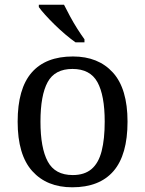

<svg xmlns="http://www.w3.org/2000/svg" viewBox="-20 -786 617 816"><path d="M287 10Q179 10 117 -59Q55 -128 55 -269Q55 -409 114.5 -477.5Q174 -546 290 -546Q398 -546 460 -477.5Q522 -409 522 -269Q522 -128 462.5 -59Q403 10 287 10ZM289 -42Q339 -42 369 -67.5Q399 -93 412 -144Q425 -195 425 -269Q425 -381 394 -437Q363 -493 288 -493Q213 -493 182.5 -437Q152 -381 152 -269Q152 -157 183 -99.5Q214 -42 289 -42ZM301 -606Q281 -620 258 -639.5Q235 -659 212.5 -681Q190 -703 172 -723Q154 -743 145 -756V-766H252Q263 -744 277.5 -717Q292 -690 308.5 -664Q325 -638 339 -619V-606Z"/></svg>

Font: Noto Serif Sinhala
Style: Regular
Weight: 400
Designer: Jelle Bosma - Monotype Design Team
Foundry: Monotype Imaging Inc.
Version: Version 2.006